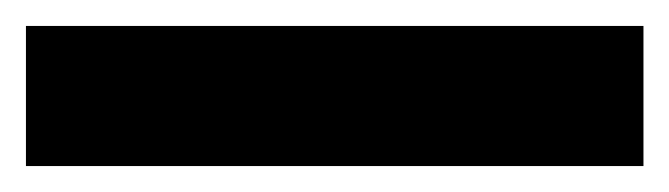

<svg xmlns="http://www.w3.org/2000/svg" viewBox="-22 -888 516 148"><path d="M474 -760H-2V-868H474Z"/></svg>

Font: Noto Sans Display Condensed ExtraBold
Style: Regular
Weight: 800
Width: 3
Designer: Monotype Design Team
Foundry: Monotype Imaging Inc.
Version: Version 2.003